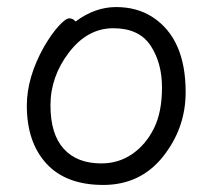

<svg xmlns="http://www.w3.org/2000/svg" viewBox="-20 -506 602 544"><path d="M56 -207Q56 -287 105 -374Q126 -410 146 -432Q166 -454 176.5 -454Q187 -454 194 -445Q249 -486 309 -486Q369 -486 413 -457Q506 -396 506 -245Q506 -143 442 -62.5Q378 18 272.5 18Q167 18 111.5 -42.5Q56 -103 56 -207ZM267 -43Q316 -43 354.5 -69.5Q393 -96 416 -142Q439 -188 439 -258Q439 -328 406.5 -377Q374 -426 301 -426Q228 -426 175.5 -357.5Q123 -289 123 -207.5Q123 -126 160.5 -84.5Q198 -43 267 -43Z"/></svg>

Font: LXGW WenKai TC
Style: Regular
Weight: 400
Designer: LXGW / Fontworks Inc.
Foundry: LXGW / Fontworks Inc.
Version: Version 1.330